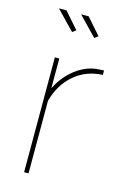

<svg xmlns="http://www.w3.org/2000/svg" viewBox="-113 -784 550 838"><g transform="rotate(15 161.5 -365.0)"><path d="M45.9 -730H80.1L144 -657.2L127.9 -645ZM146 -730H180.2L244.1 -657.2L228 -645ZM306.2 -499Q232.4 -496.1 178.7 -450.7Q125 -405.3 104 -328.1V0H84V-519H104V-384.8Q131.3 -439.9 176.8 -475.6Q222.2 -511.2 272.9 -517.1Q299.3 -519 306.2 -519Z"/></g></svg>

Font: Rawline Thin
Style: Regular
Weight: 250
Designer: Matt McInerney, Pablo Impallari, Rodrigo Fuenzalida
Foundry: Matt McInerney, Pablo Impallari, Rodrigo Fuenzalida
Version: Version 4.020;PS 004.020;hotconv 1.0.88;makeotf.lib2.5.64775